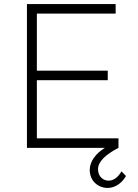

<svg xmlns="http://www.w3.org/2000/svg" viewBox="-20 -730 679 948"><path d="M580 116C564 143 543 162 516 162C490 162 464 142 464 106C464 67 502 33 565 0V-47H162V-334H512V-381H162V-663H551V-710H113V0H498C455 26 423 66 423 109C423 163 464 198 512 198C549 198 584 172 602 139Z"/></svg>

Font: Sulaf Light
Style: Regular
Weight: 300
Designer: Bandar Raffah (Arabic) and Santiago Orozco (Latin)
Foundry: Caramella and Typemade
Version: Version 1.005;PS 001.005;hotconv 1.0.88;makeotf.lib2.5.64775